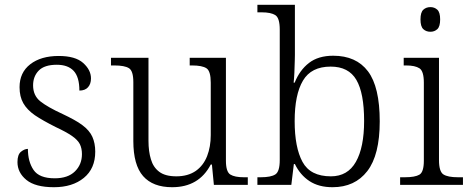

<svg xmlns="http://www.w3.org/2000/svg" viewBox="-20 -780 1983 810"><path d="M207.5 9.8Q128.9 9.8 91.3 -21Q53.7 -51.8 53.7 -96.2Q53.7 -127.9 68.6 -139.9Q83.5 -151.9 97.7 -151.9Q97.7 -98.1 121.6 -63Q145.5 -27.8 210.9 -27.8Q266.6 -27.8 296.1 -56.9Q325.7 -85.9 325.7 -129.9Q325.7 -153.8 316.9 -171.9Q307.6 -189.9 283.7 -206.5Q259.8 -223.1 214.8 -244.1Q160.2 -271.5 127 -293.9Q94.2 -316.9 78.4 -344.5Q62.5 -372.1 62.5 -412.1Q62.5 -474.1 107.7 -509Q152.8 -543.9 227.5 -543.9Q297.9 -543.9 330.8 -514.4Q363.8 -484.9 363.8 -449.2Q363.8 -425.8 351.3 -411.9Q338.9 -397.9 314.9 -397.9Q314.9 -455.1 290.8 -481Q266.6 -506.8 219.7 -506.8Q167.5 -506.8 143.6 -482.4Q119.6 -458 119.6 -419.9Q119.6 -377 150.1 -352.5Q180.7 -328.1 244.6 -298.8Q270.5 -286.6 291.3 -275.1Q312 -263.7 327.1 -252.4Q357.4 -230 369.6 -202.9Q381.8 -175.8 381.8 -140.1Q381.8 -68.8 333.7 -29.5Q285.6 9.8 207.5 9.8Z M706.1 9.8Q625 9.8 583.7 -37.1Q542.5 -84 542.5 -185.1V-433.1Q542.5 -481 523.9 -492.4Q505.4 -503.9 462.4 -503.9H448.2V-536.1H606.4V-186Q606.4 -141.1 616.7 -107.9Q626.5 -74.2 651.9 -55.2Q677.2 -36.1 724.1 -36.1Q772.9 -36.1 806.2 -59.1Q838.4 -82 853.8 -121.6Q869.1 -161.1 869.1 -210V-431.2Q869.1 -480 851.1 -491.9Q833 -503.9 790 -503.9H780.3V-536.1H933.1V-102.1Q933.1 -55.2 951.7 -43.7Q970.2 -32.2 1008.3 -32.2H1025.4V0H882.3L874 -85.9H869.1Q819.3 9.8 706.1 9.8Z M1382.8 9.8Q1324.7 9.8 1285.4 -16.1Q1246.1 -42 1224.1 -87.9H1219.7L1209 0H1065.9V-32.2H1080.1Q1123 -32.2 1141.6 -44.2Q1160.2 -56.2 1160.2 -105V-654.8Q1160.2 -704.1 1141.6 -716.1Q1123 -728 1084 -728H1065.9V-759.8H1224.1V-568.8Q1224.1 -559.6 1224.1 -548.1Q1224.1 -536.6 1223.6 -523.9Q1223.1 -498 1221.9 -473.1Q1220.7 -448.2 1218.8 -431.2H1223.1Q1244.1 -483.9 1283.4 -514.4Q1322.8 -544.9 1385.7 -544.9Q1482.9 -544.9 1532.5 -479Q1582 -413.1 1582 -268.1Q1582 -126 1529.5 -58.1Q1477.1 9.8 1382.8 9.8ZM1376 -36.1Q1446.8 -36.1 1481.4 -97.2Q1516.1 -158.2 1516.1 -270Q1516.1 -387.2 1483.4 -443.1Q1450.7 -499 1375 -499Q1293 -499 1258.1 -439.9Q1223.1 -380.9 1223.1 -269Q1223.1 -158.2 1256.1 -97.2Q1289.1 -36.1 1376 -36.1Z M1795.9 -646Q1777.8 -646 1765.9 -657Q1753.9 -668 1753.9 -698.2Q1753.9 -728 1765.9 -739Q1777.8 -750 1795.9 -750Q1813 -750 1825 -739Q1836.9 -728 1836.9 -698.2Q1836.9 -668 1825 -657Q1813 -646 1795.9 -646ZM1933.1 -32.2V0H1668V-32.2H1688Q1731 -32.2 1749.5 -43.2Q1768.1 -54.2 1768.1 -102.1V-431.2Q1768.1 -480 1749.5 -491.9Q1731 -503.9 1692.9 -503.9H1683.1V-536.1H1832V-105Q1832 -56.2 1850.6 -44.2Q1869.1 -32.2 1912.1 -32.2Z"/></svg>

Font: Koh Santepheap Light
Style: Regular
Weight: 300
Designer: Danh Hong
Version: Version 2.002; ttfautohint (v1.8.3)